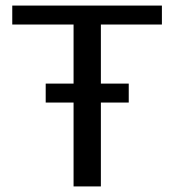

<svg xmlns="http://www.w3.org/2000/svg" viewBox="-20 -669 625 689"><path d="M561 -581V-649H24V-581H244V-369H144V-301H244V0H342V-301H442V-369H342V-581Z"/></svg>

Font: Gamestation Text
Style: Bold
Weight: 400
Designer: Jonas Hecksher
Foundry: Jonas Hecksher, Playtypeª, e-types AS
Version: Version 1.003